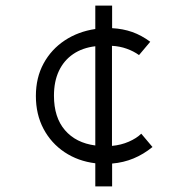

<svg xmlns="http://www.w3.org/2000/svg" viewBox="-20 -585 688 685"><path d="M320 80V-2.5Q258.5 -10 210.5 -42Q162.5 -74 135.2 -125.5Q108 -177 108 -242.5Q108 -308 135.5 -358.5Q163 -409 211 -440.8Q259 -472.5 320 -481.5V-565H380V-484.5Q418.5 -482.5 451.8 -470.8Q485 -459 516 -436L476 -388.5Q456.5 -402.5 432 -411.2Q407.5 -420 379.5 -421.5V-64.5Q412 -67.5 439.5 -79.5Q467 -91.5 484 -108L524 -60.5Q492 -34.5 456.5 -19.8Q421 -5 380 -1.5V80ZM320 -66V-420Q274 -414.5 241 -392Q208 -369.5 190.2 -332Q172.5 -294.5 172.5 -243.5Q172.5 -166 211.8 -120.5Q251 -75 320 -66Z"/></svg>

Font: Geologica Cursive ExtraLight
Style: Regular
Weight: 250
Designer: Sindre Bremnes, Frode Helland
Foundry: Monokrom Skriftforlag AS
Version: Version 1.010;gftools[0.9.28]